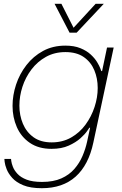

<svg xmlns="http://www.w3.org/2000/svg" viewBox="-20 -780 641 1010"><path d="M346 -608 267 -760H303L367 -634L483 -760H526L383 -608ZM200 210Q140 210 102.5 194.5Q65 179 44.5 156Q24 133 15 110Q6 87 4.5 71.5Q3 56 3 56H38Q38 56 39.5 68Q41 80 48 98Q55 116 72 134.5Q89 153 120 165Q151 177 201 177Q261 177 302.5 158.5Q344 140 371 109Q398 78 414 40.5Q430 3 438 -34L454 -108H450Q450 -108 438.5 -91Q427 -74 403 -52.5Q379 -31 341.5 -14Q304 3 251 3Q183 3 137 -28.5Q91 -60 68.5 -111.5Q46 -163 46 -223Q46 -279 64.5 -335Q83 -391 119 -437.5Q155 -484 206.5 -512Q258 -540 324 -540Q370 -540 403 -526.5Q436 -513 457.5 -493Q479 -473 491 -453Q503 -433 508 -419.5Q513 -406 513 -406H517L543 -530H578L471 -30Q446 88 378 149Q310 210 200 210ZM252 -31Q309 -31 354 -56.5Q399 -82 430 -124.5Q461 -167 477.5 -217.5Q494 -268 494 -317Q494 -368 476 -411Q458 -454 420.5 -480Q383 -506 324 -506Q267 -506 222 -481Q177 -456 145.5 -414.5Q114 -373 98 -323.5Q82 -274 82 -224Q82 -173 100.5 -129Q119 -85 156.5 -58Q194 -31 252 -31Z"/></svg>

Font: Be Vietnam Pro Thin
Style: Italic
Weight: 100
Italic angle: -12°
Designer: Lam Bao, Tony Le, Vietanh Nguyen
Foundry: Yellow Type Foundry
Version: Version 1.002; ttfautohint (v1.8.3)